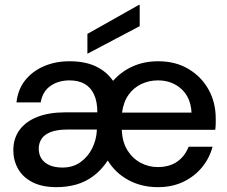

<svg xmlns="http://www.w3.org/2000/svg" viewBox="-20 -761 937 793"><path d="M213 12Q154 12 114 -8.5Q74 -29 54.5 -64Q35 -99 35 -140Q35 -189 60.5 -224Q86 -259 134 -278Q182 -297 250 -297H382Q382 -341 368.5 -370.5Q355 -400 329.5 -414.5Q304 -429 267 -429Q222 -429 189 -406.5Q156 -384 148 -338H48Q54 -392 84 -429.5Q114 -467 161.5 -487.5Q209 -508 267 -508Q332 -508 376.5 -486.5Q421 -465 447 -427Q480 -465 527.5 -486.5Q575 -508 633 -508Q706 -508 759.5 -475.5Q813 -443 842 -390Q871 -337 871 -272Q871 -262 871 -250.5Q871 -239 869 -225H483Q485 -174 506.5 -140Q528 -106 561 -88.5Q594 -71 631 -71Q680 -71 712 -93.5Q744 -116 759 -155H858Q845 -107 814 -69.5Q783 -32 737 -10Q691 12 632 12Q565 12 511 -17Q457 -46 425 -98Q399 -59 366.5 -34.5Q334 -10 295.5 1Q257 12 213 12ZM238 -69Q281 -69 312 -91Q343 -113 360.5 -148Q378 -183 380 -222V-226H260Q217 -226 190.5 -216Q164 -206 152 -188Q140 -170 140 -147Q140 -123 151.5 -105.5Q163 -88 185 -78.5Q207 -69 238 -69ZM484 -296H771Q768 -358 729 -393.5Q690 -429 632 -429Q596 -429 564 -414Q532 -399 511 -369.5Q490 -340 484 -296ZM341 -539V-621L554 -741H557V-653Z"/></svg>

Font: DM Sans 36pt Medium
Style: Regular
Weight: 500
Designer: Colophon Foundry, Jonny Pinhorn
Foundry: Colophon Foundry
Version: Version 4.004;gftools[0.9.30]